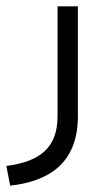

<svg xmlns="http://www.w3.org/2000/svg" viewBox="-20 -378 345 604"><path d="M12 206C130 193 225 138 225 -12V-358H161V-12C161 83 110 130 0 144Z"/></svg>

Font: UULA Sans
Style: Regular
Weight: 400
Designer: Mohamed Gaber, Laura Garcia Mut
Foundry: Kief Type Foundry
Version: Version 3.006;hotconv 1.0.109;makeotfexe 2.5.65596